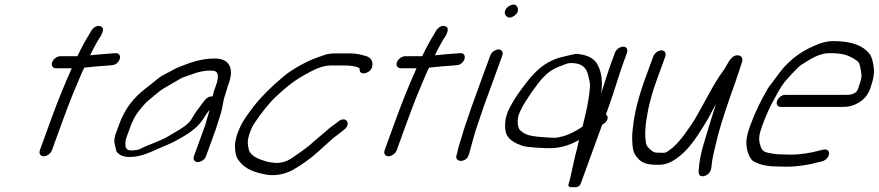

<svg xmlns="http://www.w3.org/2000/svg" viewBox="-20 -693 3785 827"><path d="M221.7 -399H289.1C258.9 -331.8 229.3 -259 202.5 -185.5L151.9 -46.5C146.8 -32.4 153.4 -20 168.3 -20C183.2 -20 198.8 -32.4 203.9 -46.5L254.5 -185.5C266.7 -218.9 280.1 -253.8 293 -285.8C310.4 -325.1 324.5 -363.9 342.8 -401.7C378.2 -405.6 413.5 -408.6 449 -411L461.5 -412C496.6 -413.6 511.7 -464 478.4 -464H477.9L463.1 -463C431.1 -460.6 402 -458.4 368.2 -454.8C375.9 -470.8 383.5 -486.1 391.1 -499.5L403.5 -521.6C407.2 -527.3 442.9 -574.3 409.6 -580.8C386.4 -585.3 371.9 -559.7 367.6 -550.7C349.2 -520.7 331.2 -488.6 313.4 -451H240.7C226.5 -451 210.1 -439.9 204.7 -425C199.3 -410.1 207.6 -399 221.7 -399Z M526.8 -106.5 545.7 -158.6C548.1 -163.4 550.9 -169.1 553.9 -175.8C568.2 -206.9 585.9 -224.8 608.6 -251C616.6 -258.3 642.5 -280 651.6 -287.4L669.1 -301.4C688.5 -315.6 723.5 -334 748.8 -349.2C754 -352.3 760.2 -356.1 765.4 -358.4C805.4 -372 840.5 -389 886.1 -389C890.8 -389 896.2 -388.7 901.2 -388.1C920.5 -385.2 923.5 -361.3 910.8 -326.5L906.4 -314.2C900.4 -301 900 -291.2 896.8 -282.5C896.3 -281 895.6 -279 895 -277.2C868.3 -281.7 852.8 -246.6 837.7 -229.1C824 -213.3 813.2 -193.7 801.8 -174.9C786.1 -154.4 762.1 -139.6 733.7 -123L707.4 -107.7C686.9 -94.2 660.6 -84.6 632 -72.7C612.4 -65.9 594.7 -56.5 577.3 -48.8C571.4 -47.3 555.2 -45 548.9 -45C543.9 -45 540.7 -45.2 537.1 -45.7L528.7 -48.9C525.2 -52 520.7 -60 520.7 -61.5C521 -69.4 519.2 -82.9 521.2 -88.5L521.6 -89.5C522.2 -92.9 523.6 -97.9 526.8 -106.5ZM905 -441C844.1 -441 796.5 -422.1 753.8 -405.4C729.8 -396 714.9 -385.4 694 -375.3C673.6 -365.5 661.4 -356 643.8 -340.9L627.4 -328C621.7 -323.5 613.7 -317.2 603.4 -309C556.7 -271.9 518.8 -227.5 494 -159.3L481.2 -124.3C474.6 -106.1 472.1 -96.4 472.4 -81.2C472.5 -78.5 481.6 -41.1 481.6 -41.1C492.1 -25.9 509.1 -16.8 538.6 -16.8C588.8 -16.8 632.6 -39.9 673.1 -57.4L694.6 -66.7C710.7 -73 724.5 -79.6 739.1 -87.8C779.6 -110.4 823.5 -133.9 853 -177L862.7 -192.4C869.5 -203.4 872.9 -208.4 882.8 -219.8C882.5 -218.9 882.2 -217.7 882 -217L875.8 -194.3C873.7 -187 871.7 -180.6 869.8 -175.4L869.6 -174.8L864.7 -155.9L815.3 -20.1C810.4 -6.7 817.3 5 832.2 5C847.1 5 862.4 -6.7 867.3 -20.1L910 -137.5C912.9 -145.3 914.9 -151.6 916.8 -158.9C918.5 -163.6 920.5 -169.8 922.1 -176C924.2 -181.8 927 -190.7 929.1 -198.1L935.5 -221.3C940.5 -246.5 943 -266.6 951.9 -290.9C956.5 -303.5 957.2 -310.9 959.9 -318.4L965 -332.6C988.1 -395.8 971.1 -441 905 -441Z M1584 -420.1C1582.8 -443.2 1562.6 -451.5 1541.1 -455.7C1521.8 -461.3 1505.5 -463 1480.6 -463H1423.6C1410.9 -463 1398.9 -461.7 1387.5 -459.4C1363.2 -450.9 1331.7 -441.2 1308.6 -429.8C1269.3 -410.9 1231.4 -389.2 1199.3 -362C1151.4 -321.9 1096.6 -269.4 1056.2 -213C1035 -183.5 1018.4 -160.6 1003.6 -119.9C994.5 -94.8 990.5 -73 992.4 -53.4C993.7 -32.3 997.4 -12.7 1012.3 3C1034.1 32.6 1072.7 49.6 1125.8 58.8C1162.4 66.3 1207.7 57.6 1240.3 39.4C1277.5 18.9 1319.2 -11.4 1348.6 -38.2C1369.8 -58.2 1392.2 -76.5 1414.9 -97.8C1427.3 -107.7 1438.2 -115.3 1453.2 -127.2L1463.1 -135.2C1494.9 -160.4 1469.7 -195.7 1437 -169.8L1427 -161.7C1414 -151.3 1401.9 -145.2 1385.2 -128.8C1363.7 -110.4 1338.7 -90.5 1314.1 -67.7C1298.8 -55.4 1270.1 -34.4 1250.4 -21.1C1225.3 -3.1 1208.3 6.1 1175.1 9C1154.5 8.8 1123.3 3.2 1113.4 -2.2C1082.1 -11.4 1056.3 -27.2 1051.5 -49.8C1046.2 -70.4 1044.4 -89.1 1056 -120.8C1063.3 -141 1069.4 -153.7 1079.5 -167.7C1102.6 -202.3 1137.1 -246.8 1165.9 -274.2C1205.7 -312.2 1245.2 -344.9 1292.5 -370.7C1323.9 -387.8 1362.8 -411 1404.6 -411H1461.7C1488.1 -411 1517.4 -407.9 1528.9 -398.2C1528.9 -397.9 1528.8 -396 1528.9 -392.9C1530.2 -367.1 1565.5 -375.7 1578.6 -394.8C1585 -404 1584.1 -413.1 1584 -420.1Z M1706.7 -399H1774.1C1743.9 -331.8 1714.3 -259 1687.5 -185.5L1636.9 -46.5C1631.8 -32.4 1638.4 -20 1653.3 -20C1668.2 -20 1683.8 -32.4 1688.9 -46.5L1739.5 -185.5C1751.7 -218.9 1765.1 -253.8 1778 -285.8C1795.4 -325.1 1809.5 -363.9 1827.8 -401.7C1863.2 -405.6 1898.5 -408.6 1934 -411L1946.5 -412C1981.6 -413.6 1996.7 -464 1963.4 -464H1962.9L1948.1 -463C1916.1 -460.6 1887 -458.4 1853.2 -454.8C1860.9 -470.8 1868.5 -486.1 1876.1 -499.5L1888.5 -521.6C1892.2 -527.3 1927.9 -574.3 1894.6 -580.8C1871.4 -585.3 1856.9 -559.7 1852.6 -550.7C1834.2 -520.7 1816.2 -488.6 1798.4 -451H1725.7C1711.5 -451 1695.1 -439.9 1689.7 -425C1684.3 -410.1 1692.6 -399 1706.7 -399Z M2011.8 -234.6C2002.4 -208.8 1992.3 -175.6 1983.8 -152.1C1979.6 -140.5 1975.4 -127 1971.7 -113.4C1963 -85.5 1953.5 -57.3 1947.9 -28.9L1945.5 -22.3C1939.8 8.4 1989.8 7.9 1999.1 -26.6L2001.3 -32.6C2002.3 -37.2 2003.9 -43.5 2006.8 -53.4C2015.9 -84.2 2024.4 -120.7 2035.8 -152.1C2045 -177.5 2054.5 -208.9 2063.8 -234.6L2143.5 -453.5C2148.6 -467.6 2142 -480 2127.1 -480C2112.3 -480 2096.6 -467.6 2091.5 -453.5ZM2195 -624.9C2218 -641.2 2210.9 -659.1 2206.9 -665.3C2191.6 -689.4 2140.8 -653.3 2157.5 -627.8C2161.1 -622.1 2172.3 -608.9 2195 -624.9Z M2407.7 -106.7C2374.9 -97.1 2363.7 -98.9 2316.4 -102.5C2259.8 -106.7 2239.6 -113 2219.4 -133C2210.2 -143 2206.5 -170.7 2213.9 -197.5C2216.7 -205.1 2221 -215.2 2225.6 -224.3C2242.6 -258.6 2292.7 -331 2317.1 -356.7C2340.7 -381.5 2359.4 -395.7 2395.3 -408.8C2428.1 -421.2 2424.2 -421.4 2446.5 -421.5C2450.2 -421.1 2457.5 -420.2 2461.6 -419.6C2493 -414.8 2508.3 -393.7 2513.5 -368.4C2518.4 -344.5 2523.9 -336.1 2520.1 -308.3C2516.2 -257.7 2503.6 -206.3 2489.1 -147.7C2466.9 -132 2435.5 -114.8 2407.7 -106.7ZM2474 -89.9C2471.3 -79.3 2468.3 -66.6 2465.8 -53.9L2456.2 -16.7C2453.4 -2.7 2440.5 54.4 2437.4 67.9C2434 80.9 2433.9 85.5 2430.3 95.5L2429.5 97.5C2422.2 117.6 2447.8 113 2450.4 113C2452.7 113 2474.4 117.2 2481.5 97.5L2573.8 -155.9L2581.9 -161.1C2600.4 -175.2 2601.4 -191.9 2589.9 -200.1L2602.1 -233.8C2626 -299.4 2643.9 -364.9 2666.2 -426.2L2680.5 -465.5C2685.6 -479.6 2679 -492 2664.1 -492C2649.2 -492 2633.6 -479.6 2628.5 -465.5L2613.5 -424.5C2597 -379.1 2583.4 -333.8 2568.1 -287C2569.2 -293.8 2570.4 -300.6 2571.6 -307.4C2574.9 -354.3 2569.1 -389.5 2550.2 -420.9C2533.7 -445.1 2506.5 -456.8 2464.8 -461H2464C2452.7 -461 2383.1 -442.9 2383.1 -442.9C2339.2 -427.2 2308.8 -405.7 2278.8 -374.1C2265.4 -360.5 2248.8 -340.2 2229.3 -313.5C2197.5 -269.9 2196.1 -266 2176 -230.1C2153.2 -187.9 2152.6 -148.1 2159.1 -121.8C2167.7 -91.3 2199.1 -76 2229.3 -65.1C2249.5 -57.9 2329.6 -53.6 2360.4 -55C2404.3 -57 2442.5 -72.5 2474 -89.9Z M2754.9 -343.2C2738.6 -298.5 2726.9 -255.9 2717.5 -215.2L2709.5 -171C2705.6 -142.1 2701.8 -113.2 2703.2 -87.3C2704.7 -58.3 2705.9 -32.6 2726.2 -13.4C2739.6 5.8 2763 17 2811.2 17C2856.8 18.4 2885.8 -3.4 2910.2 -22.9C2947.4 -52.6 2980.2 -100.9 3005 -141.2C3025.9 -173.1 3044.6 -208.4 3064 -246C3045.6 -188.8 3027.8 -129.1 3012.3 -77.7C2999.2 -34.9 2992.1 2 2989.7 37.7C2988.8 44.3 2985.4 72.1 3013.6 65.1C3040.4 58.4 3043.5 33.2 3044.7 24.3C3047.3 -16.6 3061.6 -62.2 3073.3 -113.7C3089.8 -174.4 3119.4 -262.1 3145 -332.4C3155.6 -361.6 3160.4 -380.1 3168.4 -402.2C3171.5 -410.7 3175.1 -422.1 3176.4 -426.6C3181.8 -445.3 3170 -456.6 3152.4 -454.7C3125.5 -451.7 3111.4 -410.8 3096.8 -390.5C3073.1 -358.8 3052.7 -323.5 3032.1 -285.7L3005.1 -236.8C2990.1 -209.7 2968.1 -168.8 2952.7 -148.9C2922.4 -103.7 2889.2 -59.7 2849.1 -36.7C2848.1 -36.2 2843.3 -34.4 2831.9 -35H2831.5C2803.3 -35 2798.2 -35.7 2789.4 -42.2C2774.2 -53.5 2762.7 -64.3 2761.7 -81.8C2757.2 -108.6 2758.8 -145.8 2765 -181.8L2772.7 -225C2780.8 -261.6 2792.4 -303.2 2807.2 -343.9L2845.6 -449.5C2850.7 -463.6 2844.1 -476 2829.3 -476C2814.4 -476 2798.7 -463.6 2793.6 -449.5Z M3676.5 -311.8C3672.9 -301.9 3667.8 -295.6 3662.1 -292.7C3648.8 -286 3644.6 -284.5 3623 -284.5H3362C3347.6 -284.5 3332.1 -272.2 3327.1 -258.5C3322.1 -244.8 3328.6 -232.5 3343.1 -232.5H3604.1C3631.7 -232.5 3649.9 -234.4 3676.9 -250C3702 -263.9 3718.9 -285.5 3727.8 -309.8C3729.8 -315.5 3731.4 -320.6 3734.2 -330.2C3741.1 -349.6 3744.1 -369.6 3744.5 -385C3745.1 -405.6 3737.2 -448 3724.7 -462C3697 -496 3650.1 -516 3569.4 -516C3537.7 -516 3509.9 -506 3485.7 -495.2C3433.2 -472 3396.4 -445.7 3356.2 -403C3348.8 -394.9 3288.6 -314.2 3288.6 -314.2C3259.1 -263.5 3232.9 -211.4 3210.9 -150.9C3192.2 -99.3 3191.3 -74.5 3200.7 -38C3206.6 -19.7 3213.5 -8.2 3223.2 0.4C3247.1 13.9 3276.6 23.8 3325.1 24C3338.4 24.6 3353.3 25 3366.8 25C3416.1 25 3465.3 16.7 3506.1 5.5L3522.9 1.4C3557.9 -10.8 3561.9 -54.3 3526.6 -48.7L3508.7 -44.4C3473.7 -34.5 3427.4 -27 3385.7 -27C3372.4 -27 3359.3 -27.3 3346.2 -28L3345.8 -28H3345.5C3333.5 -28 3322.3 -28.9 3311.8 -30.6C3272.9 -37.1 3262.9 -39.1 3255.1 -66C3246.7 -93.3 3248 -110 3263.3 -151.9C3277.5 -191.1 3294.7 -229.9 3313.1 -263.3C3326.4 -287.2 3343.9 -320.8 3357.9 -337.7C3372.6 -355.5 3411.7 -399.1 3430.2 -412.8C3466.4 -436.1 3507.2 -464 3551.6 -464C3604.1 -464 3628.1 -457.7 3656 -441.1C3678 -427.2 3681.5 -425.7 3686 -400.2C3691 -371.5 3694.6 -364.4 3682.6 -331.3L3682.4 -330.8C3680.6 -324.3 3678 -316.1 3676.5 -311.8Z"/></svg>

Font: Take Off
Style: Moose
Weight: 400
Foundry: Cannot Into Space Fonts
Version: Version 0.89